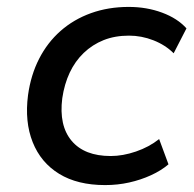

<svg xmlns="http://www.w3.org/2000/svg" viewBox="-20 -526 560 555"><path d="M284 9Q204 9 151 -23.5Q98 -56 74.5 -115Q51 -174 61 -251Q69 -309 93 -356Q117 -403 155 -436.5Q193 -470 243 -488Q293 -506 352 -506Q404 -506 448.5 -489.5Q493 -473 519 -444L482 -372Q458 -396 423.5 -409.5Q389 -423 353 -423Q312 -423 279.5 -410Q247 -397 222 -373Q197 -349 181.5 -316Q166 -283 160 -242Q150 -163 187 -119Q224 -75 300 -75Q335 -75 373 -88Q411 -101 440 -124L467 -51Q446 -33 416.5 -19.5Q387 -6 353.5 1.5Q320 9 284 9Z"/></svg>

Font: Nunito Sans 7pt Medium
Style: Italic
Weight: 500
Italic angle: -9°
Designer: Vernon Adams
Foundry: Vernon Adams
Version: Version 3.101;gftools[0.9.27]